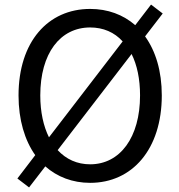

<svg xmlns="http://www.w3.org/2000/svg" viewBox="-20 -786 782 839"><path d="M555 -550C579 -502 592 -441 592 -369C592 -186 505 -68 374 -68C317 -68 269 -90 232 -130ZM194 -186C170 -234 156 -297 156 -369C156 -553 243 -666 374 -666C431 -666 480 -645 516 -605ZM691 -727 640 -766 571 -676C518 -722 451 -747 374 -747C190 -747 61 -604 61 -369C61 -262 88 -173 134 -108L56 -6L107 33L178 -59C230 -13 297 13 374 13C558 13 687 -134 687 -369C687 -476 660 -563 614 -627Z"/></svg>

Font: Source Han Sans CN Regular
Style: Regular
Weight: 400
Designer: Ryoko NISHIZUKA (kana & ideographs); Paul D. Hunt (Latin, Greek & Cyrillic); Wenlong ZHANG (bopomofo); Sandoll Communica
Foundry: Adobe Systems Incorporated
Version: Version 1.004;PS 1.004;hotconv 1.0.82;makeotf.lib2.5.63406